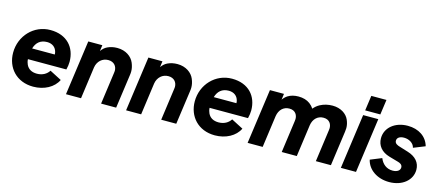

<svg xmlns="http://www.w3.org/2000/svg" viewBox="-52 -1290 4228 1848"><g transform="rotate(15 2062.0 -366.5)"><path d="M304 12C413 12 507 -39 545 -119L427 -180C404 -143 362 -118 307 -118C256 -118 220 -138 201 -178C194 -193 189 -211 188 -231H571C578 -260 582 -285 582 -310C582 -451 492 -558 326 -558C161 -558 34 -422 34 -255C34 -106 137 12 304 12ZM200 -341 201 -343C218 -400 257 -438 325 -438C377 -438 412 -410 423 -366C425 -358 426 -350 426 -341Z M779 0 823 -319C833 -382 880 -423 938 -423C997 -423 1025 -383 1025 -339C1025 -333 1024 -326 1023 -319L979 0H1129L1176 -337C1178 -350 1179 -362 1179 -374C1179 -401 1173 -428 1161 -457C1138 -513 1077 -558 993 -558C956 -558 924 -551 895 -537C872 -526 853 -509 837 -486L845 -546H705L629 0Z M1378 0 1422 -319C1432 -382 1479 -423 1537 -423C1596 -423 1624 -383 1624 -339C1624 -333 1623 -326 1622 -319L1578 0H1728L1775 -337C1777 -350 1778 -362 1778 -374C1778 -401 1772 -428 1760 -457C1737 -513 1676 -558 1592 -558C1555 -558 1523 -551 1494 -537C1471 -526 1452 -509 1436 -486L1444 -546H1304L1228 0Z M2114 12C2223 12 2317 -39 2355 -119L2237 -180C2214 -143 2172 -118 2117 -118C2066 -118 2030 -138 2011 -178C2004 -193 1999 -211 1998 -231H2381C2388 -260 2392 -285 2392 -310C2392 -451 2302 -558 2136 -558C1971 -558 1844 -422 1844 -255C1844 -106 1947 12 2114 12ZM2010 -341 2011 -343C2028 -400 2067 -438 2135 -438C2187 -438 2222 -410 2233 -366C2235 -358 2236 -350 2236 -341Z M2589 0 2633 -319C2643 -382 2684 -423 2743 -423C2806 -423 2825 -377 2825 -341C2825 -334 2824 -327 2823 -319L2779 0H2929L2973 -319C2983 -382 3024 -423 3083 -423C3146 -423 3165 -377 3165 -341C3165 -334 3164 -327 3163 -319L3119 0H3269L3317 -347C3319 -360 3320 -372 3320 -383C3320 -410 3314 -437 3302 -464C3279 -517 3219 -558 3138 -558C3093 -558 3051 -548 3014 -528C2992 -516 2972 -500 2955 -479C2944 -496 2930 -511 2913 -524C2882 -547 2843 -558 2798 -558C2757 -558 2722 -549 2693 -531C2676 -520 2660 -505 2647 -486L2655 -546H2515L2439 0Z M3602 -595 3623 -745H3472L3451 -595ZM3519 0 3595 -546H3444L3368 0Z M3851 12C3983 12 4075 -67 4075 -169C4075 -240 4031 -292 3948 -317L3864 -343C3840 -350 3812 -361 3812 -390C3812 -421 3841 -438 3882 -438C3931 -438 3979 -410 3988 -366L4103 -412C4078 -503 3996 -558 3887 -558C3761 -558 3667 -482 3667 -376C3667 -303 3712 -248 3792 -225L3883 -199C3902 -194 3929 -183 3929 -154C3929 -126 3904 -103 3855 -103C3796 -103 3752 -137 3729 -194L3616 -148C3638 -52 3733 12 3851 12Z"/></g></svg>

Font: Plus Jakarta Sans ExtraBold
Style: Italic
Weight: 800
Italic angle: -8°
Designer: Gumpita Rahayu
Foundry: Tokotype
Version: Version 2.071;gftools[0.9.30]